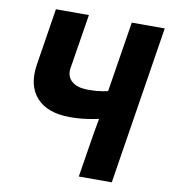

<svg xmlns="http://www.w3.org/2000/svg" viewBox="-81 -790 762 860"><g transform="rotate(10 300.0 -360.0)"><path d="M250 -255Q147 -255 97.5 -309.5Q48 -364 63 -461L104 -720H254L214 -470Q209 -433 234 -411.5Q259 -390 307 -390Q331 -390 348 -391.5Q365 -393 376 -395Q389 -397 398 -400L449 -720H599L485 0H335L367 -200Q376 -250 378 -261Q379 -269 380 -270Q363 -266 343 -263Q326 -260 302.5 -257.5Q279 -255 250 -255Z"/></g></svg>

Font: JetBrains Mono ExtraBold
Style: Italic
Weight: 800
Designer: Philipp Nurullin, Konstantin Bulenkov
Foundry: JetBrains
Version: Version 1.000; ttfautohint (v1.8.3)